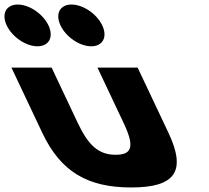

<svg xmlns="http://www.w3.org/2000/svg" viewBox="-243 -811 919 846"><path d="M-164.9 -791C-215.9 -791 -237.6 -750 -213.4 -699C-189.3 -648 -129 -607 -78 -607C-27 -607 -5.3 -648 -29.4 -699C-53.6 -750 -113.9 -791 -164.9 -791ZM72.1 -791C21.1 -791 -0.6 -750 23.6 -699C47.7 -648 108 -607 159 -607C210 -607 231.7 -648 207.6 -699C183.4 -750 123.1 -791 72.1 -791ZM-192.5 -513H-15.5L99.8 -269C147.6 -168 193 -129 267 -129C341 -129 349.6 -168 301.8 -269L186.5 -513H363.5L499.2 -226C580.5 -54 527.1 15 335.1 15C143.1 15 24.5 -54 -56.8 -226Z"/></svg>

Font: Hussar
Style: BdOpOblFive
Weight: 700
Foundry: Cannot Into Space Fonts
Version: Version 2.00